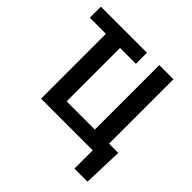

<svg xmlns="http://www.w3.org/2000/svg" viewBox="-218 -906 1272 1272"><g transform="rotate(45 418.5 -270.0)"><path d="M454.1 -710.9V-607.4H22.5V-710.9ZM789.1 -107.4 779.8 171.4H657.2V0H601.6V-107.4ZM173.3 0V-710.9H305.7V-106.9H569.8V-710.9H702.6V0Z"/></g></svg>

Font: Roboto SemiCondensed SemiBold
Style: Regular
Weight: 600
Width: 4
Designer: Christian Robertson
Foundry: Google
Version: Version 3.009; 2024